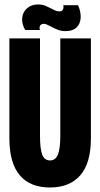

<svg xmlns="http://www.w3.org/2000/svg" viewBox="-20 -833 452 865"><path d="M22.3 -209.3V-660H160.2V-222Q160.2 -161.5 170.4 -135.8Q180.7 -110.2 205.7 -110.2Q229.7 -110.2 240.7 -136.2Q251.7 -162.3 251.7 -222V-660H389.5V-209.3Q389.5 -97.3 341.3 -42.8Q293.2 11.7 205.5 11.7Q115.2 11.7 68.8 -43.7Q22.3 -99 22.3 -209.3ZM208 -714.2Q199.3 -719 191.4 -722.3Q183.5 -725.7 177.3 -725.7Q165.8 -725.7 160.8 -717.5Q155.8 -709.3 160.2 -697.8H93.5Q77.3 -725.8 80 -752.5Q82.7 -779.2 102.3 -796.1Q122 -813 152 -813Q168.3 -813 180.8 -808.3Q193.2 -803.7 211.3 -794.2Q220.2 -789.3 229.5 -785.5Q238.8 -781.7 246.8 -781.7Q259.3 -781.7 263.5 -789.9Q267.7 -798.2 265 -809.7H331.7Q344.8 -779.8 343.4 -752.8Q342 -725.8 324.9 -709.3Q307.8 -692.8 276 -692.8Q257 -692.8 242 -698.3Q227 -703.8 208 -714.2Z"/></svg>

Font: Bricolage Grotesque 96pt Condensed ExBd
Style: Regular
Weight: 800
Width: 3
Designer: Mathieu Triay
Foundry: Atelier Triay
Version: Version 1.001;Glyphs 3.2 (3207)